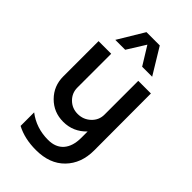

<svg xmlns="http://www.w3.org/2000/svg" viewBox="-295 -844 1193 1193"><g transform="rotate(45 301.5 -248.0)"><path d="M302 -699 227 -579H140L243 -750H360L464 -579H376ZM532 -500 533 0Q533 113 464.5 183.5Q396 254 275 254Q175 254 102 215V96Q180 156 284 156Q350 156 385.5 115.5Q421 75 421 0V-55Q359 10 271 10Q187 10 129.5 -48Q72 -106 72 -190V-500H183V-203Q183 -155 217 -121.5Q251 -88 300 -88Q350 -88 385.5 -121.5Q421 -155 421 -203V-500Z"/></g></svg>

Font: Orkney Medium
Style: Regular
Weight: 500
Designer: Samuel Oakes and Alfredo Marco Pradil
Foundry: Alfredo Marco Pradil
Version: 1.0; ttfautohint (v1.5)